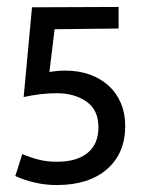

<svg xmlns="http://www.w3.org/2000/svg" viewBox="-20 -525 417 552"><path d="M321 -505V-443L137 -441L122 -318Q134 -320 145 -321Q156 -322 168 -322Q207 -322 238.5 -310.5Q270 -299 292.5 -278.5Q315 -258 327.5 -228.5Q340 -199 340 -163Q340 -84 287.5 -38.5Q235 7 143 7Q111 7 80.5 0Q50 -7 24 -19L44 -82Q68 -72 91.5 -66Q115 -60 144 -60Q201 -60 232 -85.5Q263 -111 263 -159Q263 -209 228.5 -233Q194 -257 143 -257Q98 -257 48 -246L72 -504Z"/></svg>

Font: Mukta Malar
Style: Regular
Weight: 400
Designer: Aadarsh Rajan, Girish Dalvi, Yashodeep Gholap
Foundry: Ek Type
Version: Version 2.538;PS 1.000;hotconv 16.6.51;makeotf.lib2.5.65220;